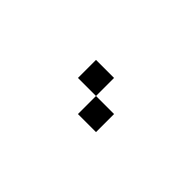

<svg xmlns="http://www.w3.org/2000/svg" viewBox="30 -1345 940 940"><g transform="rotate(45 500.0 -875.0)"><path d="M500 -1000V-875H375V-1000ZM625 -875V-750H500V-875Z"/></g></svg>

Font: Press Start 2P
Style: Regular
Weight: 400
Designer: CodeMan38
Foundry: CodeMan38
Version: Version 3.000